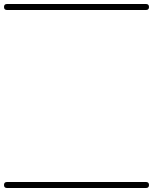

<svg xmlns="http://www.w3.org/2000/svg" viewBox="-35 -575 765 960"><path d="M0 -555Q174 -555 347.5 -555Q521 -555 695 -555Q710 -555 710 -540Q710 -525 695 -525Q521 -525 347.5 -525Q174 -525 0 -525Q-15 -525 -15 -540Q-15 -555 0 -555ZM0 335Q174 335 347.5 335Q521 335 695 335Q710 335 710 350Q710 365 695 365Q521 365 347.5 365Q174 365 0 365Q-15 365 -15 350Q-15 335 0 335Z"/></svg>

Font: FRB American Cursive Just Guidelines
Style: Italic
Weight: 400
Italic angle: -25°
Version: Version 2.0;Modular Font Editor K font №1